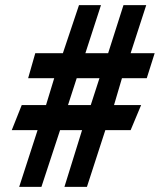

<svg xmlns="http://www.w3.org/2000/svg" viewBox="-20 -720 645 751"><path d="M55 11 127 -211H26L65 -309H160L192 -414H90L118 -512H226L289 -700H375L314 -512H403L463 -700H552L491 -512H585L554 -414H457L426 -309H532L491 -211H392L320 11H232L301 -211H215L142 11ZM246 -309H335L369 -414H280Z"/></svg>

Font: Cabin Condensed
Style: Bold
Weight: 700
Width: 3
Designer: Pablo Impallari
Foundry: Pablo Impallari. http://www.impallari.com Igino Marini. http://www.ikern.com
Version: Version 3.001; ttfautohint (v1.8.3)